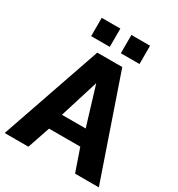

<svg xmlns="http://www.w3.org/2000/svg" viewBox="-209 -1042 1089 1176"><g transform="rotate(30 335.0 -454.0)"><path d="M164.1 -778.8V-908.2H295.9V-778.8ZM374 -778.8V-908.2H505.9V-778.8ZM247.1 -710H423.8L668 0H500L444.8 -159.2H224.1L169.9 0H2ZM418 -272 335 -544.9 250 -272Z"/></g></svg>

Font: Rawline ExtraBold
Style: Regular
Weight: 800
Designer: Matt McInerney, Pablo Impallari, Rodrigo Fuenzalida
Foundry: Matt McInerney, Pablo Impallari, Rodrigo Fuenzalida
Version: Version 4.020;PS 004.020;hotconv 1.0.88;makeotf.lib2.5.64775